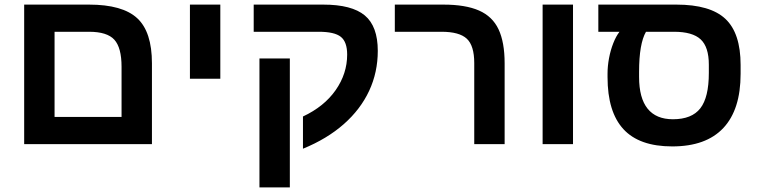

<svg xmlns="http://www.w3.org/2000/svg" viewBox="-20 -626 3292 834"><path d="M640 0H85V-606H366.8Q512 -606 576 -546.9Q640 -487.8 640 -351ZM217 -488V-118H508V-336Q508 -419 476.7 -453.5Q445.3 -488 367 -488Z M805 -284V-606H937V-284Z M1082 -606H1384Q1508 -606 1564.5 -559Q1621 -512 1621 -405Q1621 -312 1583.5 -231.5Q1546 -151 1473.5 -87Q1401 -23 1296 20V-120Q1388 -163 1438 -234.5Q1488 -306 1488 -389Q1488 -444 1460.5 -466Q1433 -488 1365 -488H1082ZM1107 -372H1239V188H1107Z M2172 0H2040V-351.9Q2040 -428 2007.5 -458Q1975 -488 1898 -488H1695V-606H1906Q2002 -606 2060.6 -580.3Q2119.2 -554.6 2145.6 -498.6Q2172 -442.5 2172 -351Z M2337 0V-606H2469V0Z M2619 -306Q2619 -339 2625.5 -373.5Q2632 -408 2644 -438.5Q2656 -469 2671 -488H2579V-606H2918Q3065 -606 3131 -544Q3197 -482 3197 -344V-305Q3197 -150 3122 -70Q3047 10 2900 10Q2757 10 2688 -65Q2619 -140 2619 -291ZM2786 -488Q2756 -436 2756 -314V-292Q2756 -200 2793 -154Q2830 -108 2903 -108Q2985 -108 3022 -155.5Q3059 -203 3059 -309V-345Q3059 -422 3023.5 -455Q2988 -488 2908 -488Z"/></svg>

Font: Noto Sans Hebrew Droid
Style: Regular
Weight: 400
Designer: Monotype Design Team
Foundry: Monotype Imaging Inc.
Version: Version 1.100